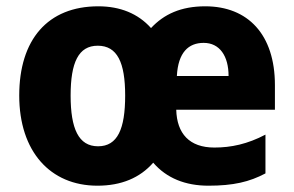

<svg xmlns="http://www.w3.org/2000/svg" viewBox="-20 -579 931 609"><path d="M631 -559C554 -559 500 -534 459 -490C418 -536 361 -559 292 -559C131 -559 41 -453 41 -276C41 -99 139 10 289 10C365 10 424 -15 466 -63C508 -14 568 10 641 10C720 10 771 -2 822 -29V-152C765 -122 713 -111 660 -111C581 -111 541 -155 539 -231H852V-309C852 -470 766 -559 631 -559ZM626 -443C677 -443 705 -401 705 -338H541C545 -413 578 -443 626 -443ZM290 -434C352 -434 377 -381 377 -276C377 -170 353 -115 291 -115C229 -115 204 -171 204 -276C204 -381 229 -434 290 -434Z"/></svg>

Font: Noto Sans Georgian SemiCondensed ExtraBold
Style: Regular
Weight: 800
Width: 4
Designer: Monotype Design Team, Akaki Razmadze
Foundry: Google LLC
Version: Version 2.005